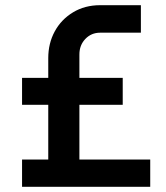

<svg xmlns="http://www.w3.org/2000/svg" viewBox="-20 -720 639 740"><path d="M65 0V-105H166V-496Q166 -553 191 -599Q216 -645 261.5 -672.5Q307 -700 366 -700H523V-594H366Q332 -594 309 -570Q286 -546 286 -510V-105H559V0ZM65 -316V-420H453V-316Z"/></svg>

Font: MuseoModerno Thin Medium
Style: Regular
Weight: 500
Version: Version 1.003